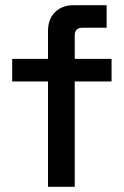

<svg xmlns="http://www.w3.org/2000/svg" viewBox="-20 -720 479 740"><path d="M165 0V-406H27V-493H165V-601Q165 -646 192 -673Q219 -700 264 -700H391V-613H297Q268 -613 268 -583V-493H410V-406H268V0Z"/></svg>

Font: Space Grotesk Medium
Style: Regular
Weight: 500
Designer: Florian Karsten
Foundry: Florian Karsten
Version: Version 2.000